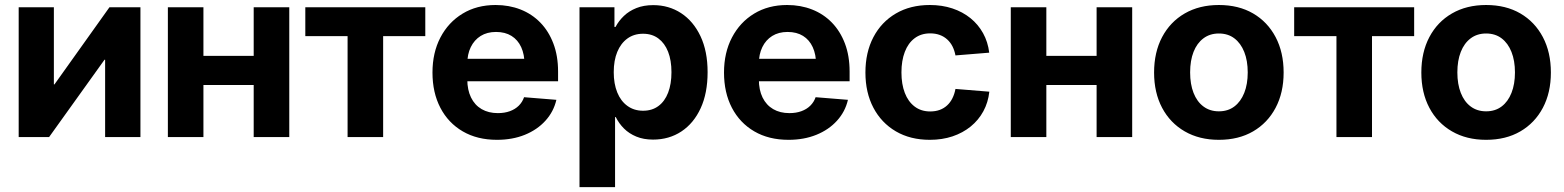

<svg xmlns="http://www.w3.org/2000/svg" viewBox="-20 -559 6378 783"><path d="M552.7 0H408.7V-315.4H406.2L180.2 0H56.2V-529.3H199.7V-214.8H202.1L426.3 -529.3H552.7Z M1054.7 -331.1V-212.4H769V-331.1ZM809.6 -529.3V0H664.6V-529.3ZM1159.7 -529.3V0H1014.6V-529.3Z M1397.5 0V-411.6H1225.1V-529.3H1714.4V-411.6H1542.5V0Z M2006.8 11.2Q1926.3 11.2 1867.2 -23.2Q1808.1 -57.6 1775.9 -119.4Q1743.7 -181.2 1743.7 -263.2Q1743.7 -344.2 1776.1 -406.2Q1808.6 -468.3 1866.5 -503.4Q1924.3 -538.6 2001 -538.6Q2056.2 -538.6 2102.8 -520.3Q2149.4 -502 2183.6 -466.8Q2217.8 -431.6 2236.8 -381.3Q2255.9 -331.1 2255.9 -267.1V-227.5H1798.8V-319.3H2185.5L2119.1 -296.4Q2119.1 -336.9 2105.5 -366.7Q2091.8 -396.5 2065.9 -412.6Q2040 -428.7 2002.9 -428.7Q1966.3 -428.7 1940.2 -412.4Q1914.1 -396 1899.9 -366.9Q1885.7 -337.9 1885.7 -299.3V-235.4Q1885.7 -192.4 1900.9 -161.4Q1916 -130.4 1944.1 -114Q1972.2 -97.7 2010.3 -97.7Q2037.6 -97.7 2059.1 -105.5Q2080.6 -113.3 2095.5 -127.9Q2110.4 -142.6 2117.2 -162.6L2249 -151.9Q2237.8 -103.5 2204.3 -66.7Q2170.9 -29.8 2120.4 -9.3Q2069.8 11.2 2006.8 11.2Z M2343.3 204.1V-529.3H2485.8V-449.2H2490.2Q2503.4 -474.1 2524.4 -494.1Q2545.4 -514.2 2575.2 -526.1Q2605 -538.1 2644 -538.1Q2707.5 -538.1 2757.6 -505.4Q2807.6 -472.7 2836.7 -411.4Q2865.7 -350.1 2865.7 -264.6Q2865.7 -179.2 2837.4 -117.7Q2809.1 -56.2 2758.8 -22.9Q2708.5 10.3 2643.1 10.3Q2604.5 10.3 2575 -2Q2545.4 -14.2 2524.7 -34.9Q2503.9 -55.7 2491.2 -81.5H2488.3V204.1ZM2602.5 -107.4Q2639.2 -107.4 2665 -126.5Q2690.9 -145.5 2704.6 -180.9Q2718.3 -216.3 2718.3 -264.6Q2718.3 -313 2704.6 -347.9Q2690.9 -382.8 2665 -402.1Q2639.2 -421.4 2602.5 -421.4Q2565.4 -421.4 2538.6 -401.9Q2511.7 -382.3 2497.3 -347.4Q2482.9 -312.5 2482.9 -264.6Q2482.9 -217.3 2497.3 -181.9Q2511.7 -146.5 2538.8 -127Q2565.9 -107.4 2602.5 -107.4Z M3195.8 11.2Q3115.2 11.2 3056.2 -23.2Q2997.1 -57.6 2964.8 -119.4Q2932.6 -181.2 2932.6 -263.2Q2932.6 -344.2 2965.1 -406.2Q2997.6 -468.3 3055.4 -503.4Q3113.3 -538.6 3189.9 -538.6Q3245.1 -538.6 3291.7 -520.3Q3338.4 -502 3372.6 -466.8Q3406.7 -431.6 3425.8 -381.3Q3444.8 -331.1 3444.8 -267.1V-227.5H2987.8V-319.3H3374.5L3308.1 -296.4Q3308.1 -336.9 3294.4 -366.7Q3280.8 -396.5 3254.9 -412.6Q3229 -428.7 3191.9 -428.7Q3155.3 -428.7 3129.2 -412.4Q3103 -396 3088.9 -366.9Q3074.7 -337.9 3074.7 -299.3V-235.4Q3074.7 -192.4 3089.8 -161.4Q3105 -130.4 3133.1 -114Q3161.1 -97.7 3199.2 -97.7Q3226.6 -97.7 3248 -105.5Q3269.5 -113.3 3284.4 -127.9Q3299.3 -142.6 3306.2 -162.6L3438 -151.9Q3426.8 -103.5 3393.3 -66.7Q3359.9 -29.8 3309.3 -9.3Q3258.8 11.2 3195.8 11.2Z M3772 11.2Q3692.4 11.2 3633.3 -23.4Q3574.2 -58.1 3541.7 -119.9Q3509.3 -181.6 3509.3 -263.2Q3509.3 -345.2 3541.7 -407.2Q3574.2 -469.2 3633.3 -503.9Q3692.4 -538.6 3772 -538.6Q3821.8 -538.6 3863.8 -524.7Q3905.8 -510.7 3937.5 -485.1Q3969.2 -459.5 3989 -423.8Q4008.8 -388.2 4014.2 -344.2L3876.5 -333Q3872.6 -353.5 3864.3 -369.9Q3856 -386.2 3842.8 -398.2Q3829.6 -410.2 3812.3 -416.5Q3794.9 -422.9 3773.4 -422.9Q3736.3 -422.9 3710 -403.1Q3683.6 -383.3 3669.9 -347.4Q3656.2 -311.5 3656.2 -263.7Q3656.2 -215.8 3669.9 -180.2Q3683.6 -144.5 3710 -124.5Q3736.3 -104.5 3773.4 -104.5Q3794.9 -104.5 3812.3 -110.8Q3829.6 -117.2 3842.5 -129.2Q3855.5 -141.1 3864 -158.2Q3872.6 -175.3 3876.5 -196.3L4014.6 -185.1Q4009.8 -141.1 3990.2 -105.2Q3970.7 -69.3 3938.7 -43.2Q3906.7 -17.1 3864.5 -2.9Q3822.3 11.2 3772 11.2Z M4492.2 -331.1V-212.4H4206.5V-331.1ZM4247.1 -529.3V0H4102.1V-529.3ZM4597.2 -529.3V0H4452.1V-529.3Z M4950.7 11.2Q4871.1 11.2 4811.5 -23.2Q4752 -57.6 4719.2 -119.4Q4686.5 -181.2 4686.5 -263.2Q4686.5 -345.7 4719.2 -407.7Q4752 -469.7 4811.5 -504.2Q4871.1 -538.6 4950.7 -538.6Q5031.2 -538.6 5090.3 -504.2Q5149.4 -469.7 5182.1 -407.7Q5214.8 -345.7 5214.8 -263.2Q5214.8 -181.2 5182.1 -119.4Q5149.4 -57.6 5090.3 -23.2Q5031.2 11.2 4950.7 11.2ZM4950.7 -105Q4987.8 -105 5013.9 -124.8Q5040 -144.5 5054.2 -180.2Q5068.4 -215.8 5068.4 -263.7Q5068.4 -311.5 5054.2 -347.2Q5040 -382.8 5013.9 -402.6Q4987.8 -422.4 4950.7 -422.4Q4914.1 -422.4 4887.7 -402.6Q4861.3 -382.8 4847.4 -347.4Q4833.5 -312 4833.5 -263.7Q4833.5 -215.8 4847.4 -180.2Q4861.3 -144.5 4887.7 -124.8Q4914.1 -105 4950.7 -105Z M5430.2 0V-411.6H5257.8V-529.3H5747.1V-411.6H5575.2V0Z M6040.5 11.2Q5960.9 11.2 5901.4 -23.2Q5841.8 -57.6 5809.1 -119.4Q5776.4 -181.2 5776.4 -263.2Q5776.4 -345.7 5809.1 -407.7Q5841.8 -469.7 5901.4 -504.2Q5960.9 -538.6 6040.5 -538.6Q6121.1 -538.6 6180.2 -504.2Q6239.3 -469.7 6272 -407.7Q6304.7 -345.7 6304.7 -263.2Q6304.7 -181.2 6272 -119.4Q6239.3 -57.6 6180.2 -23.2Q6121.1 11.2 6040.5 11.2ZM6040.5 -105Q6077.6 -105 6103.8 -124.8Q6129.9 -144.5 6144 -180.2Q6158.2 -215.8 6158.2 -263.7Q6158.2 -311.5 6144 -347.2Q6129.9 -382.8 6103.8 -402.6Q6077.6 -422.4 6040.5 -422.4Q6003.9 -422.4 5977.5 -402.6Q5951.2 -382.8 5937.3 -347.4Q5923.3 -312 5923.3 -263.7Q5923.3 -215.8 5937.3 -180.2Q5951.2 -144.5 5977.5 -124.8Q6003.9 -105 6040.5 -105Z"/></svg>

Font: Inter 24pt
Style: Bold
Weight: 700
Designer: Rasmus Andersson
Foundry: rsms
Version: Version 4.001;git-66647c0bb